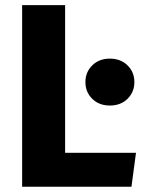

<svg xmlns="http://www.w3.org/2000/svg" viewBox="-20 -713 553 733"><path d="M64.5 -693.4H228.6V-129.7H499.2L481.9 0H64.5ZM399.3 -489.2Q440.8 -489.2 466.9 -463.4Q493 -437.7 493 -399.5Q493 -361.6 466.9 -335.8Q440.8 -310.1 399.3 -310.1Q358.3 -310.1 332.2 -335.8Q306.1 -361.6 306.1 -399.5Q306.1 -437.7 332.2 -463.4Q358.3 -489.2 399.3 -489.2Z"/></svg>

Font: Fira Sans Variable
Style: Regular
Weight: 400
Designer: Carrois Corporate & Edenspiekermann AG
Foundry: Carrois Corporate GbR & Edenspiekermann AG
Version: Version 4.202